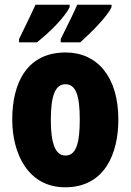

<svg xmlns="http://www.w3.org/2000/svg" viewBox="-20 -786 556 816"><path d="M454 -756V-766H308C298 -741 274 -692 238 -620V-606H321C367 -647 438 -718 454 -756ZM276 -756V-766H131C120 -742 97 -693 61 -620V-606H137C194 -651 258 -716 276 -756ZM483 -278C483 -460 393 -563 259 -563C97 -563 32 -437 32 -278C32 -132 100 10 257 10C427 10 483 -136 483 -278ZM196 -276C196 -380 215 -428 258 -428C303 -428 319 -379 319 -278C319 -176 303 -125 258 -125C215 -125 196 -177 196 -276Z"/></svg>

Font: Noto Sans Myanmar UI ExtraCondensed Black
Style: Regular
Weight: 900
Width: 2
Designer: Monotype Design Team
Foundry: Monotype Imaging Inc.
Version: Version 2.103